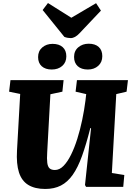

<svg xmlns="http://www.w3.org/2000/svg" viewBox="-20 -1231 870 1265"><path d="M717 -91 799 -78 792 0H547L540 -12L580 -387H575Q548 -280 520.5 -203.5Q493 -127 459 -79Q425 -31 381 -8.5Q337 14 278 14Q210 14 166.5 -12.5Q123 -39 105 -95Q87 -151 92 -239L113 -612L40 -627L49 -703H399L391 -627L312 -610L291 -228Q288 -184 291.5 -158Q295 -132 307 -121.5Q319 -111 342 -111Q372 -111 398.5 -138Q425 -165 448 -211.5Q471 -258 489.5 -317Q508 -376 521.5 -440.5Q535 -505 543 -568L548 -611L478 -627L487 -703H823L814 -627L746 -611ZM231 -855Q231 -895 258.5 -918.5Q286 -942 326 -942Q369 -942 393 -920.5Q417 -899 417 -860Q417 -820 390 -796.5Q363 -773 321 -773Q279 -773 255 -794.5Q231 -816 231 -855ZM468 -856Q468 -896 496 -919.5Q524 -943 564 -943Q607 -943 630.5 -921.5Q654 -900 654 -861Q654 -821 627 -797Q600 -773 559 -773Q516 -773 492 -795Q468 -817 468 -856ZM261 -1165 296 -1211 450 -1114 613 -1210 645 -1161 504 -1012Q489 -996 474.5 -988Q460 -980 445 -980Q436 -980 425 -982Q414 -984 404 -988Z"/></svg>

Font: Literata 18pt ExtraBold
Style: Italic
Weight: 800
Italic angle: -2°
Designer: Latin by Veronika Burian and Jose Scaglione. Greek by Irene Vlachou. Cyrillic by Vera Evstafieva
Foundry: TypeTogether
Version: Version 3.103;gftools[0.9.29]